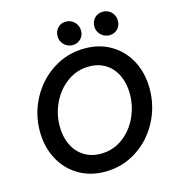

<svg xmlns="http://www.w3.org/2000/svg" viewBox="-130 -1017 1030 1131"><g transform="rotate(-15 385.5 -451.0)"><path d="M60.5 -322.8Q60.5 -429.2 110.6 -522.2Q160.6 -615.2 248 -670.9Q335.4 -726.6 441.4 -726.6Q534.2 -726.6 604.2 -683.6Q674.3 -640.6 712.4 -566.2Q750.5 -491.7 750.5 -398.9Q750.5 -291.5 700.9 -198.2Q651.4 -105 564.5 -49.3Q477.5 6.3 372.1 6.3Q280.3 6.3 209.5 -36.4Q138.7 -79.1 99.6 -154.1Q60.5 -229 60.5 -322.8ZM629.9 -399.4Q629.9 -461.9 607.2 -511.2Q584.5 -560.5 541.3 -588.9Q498 -617.2 438.5 -617.2Q365.2 -617.2 306.4 -575.2Q247.6 -533.2 214.4 -464.8Q181.2 -396.5 181.2 -320.8Q181.2 -258.3 204.3 -208.7Q227.5 -159.2 271.2 -130.9Q314.9 -102.5 374.5 -102.5Q448.2 -102.5 506.6 -144.5Q564.9 -186.5 597.4 -254.9Q629.9 -323.2 629.9 -399.4ZM530.3 -836.9Q530.3 -867.2 550.3 -887.5Q570.3 -907.7 601.1 -907.7Q620.6 -907.7 637.2 -898.4Q653.8 -889.2 663.6 -872.1Q673.3 -855 673.3 -833.5Q673.3 -802.7 653.6 -783.2Q633.8 -763.7 605 -763.7Q584.5 -763.7 567.4 -773.4Q550.3 -783.2 540.3 -800Q530.3 -816.9 530.3 -836.9ZM306.2 -836.9Q306.2 -867.2 325.7 -887.5Q345.2 -907.7 374.5 -907.7Q395.5 -907.7 412.4 -897.7Q429.2 -887.7 439 -870.4Q448.7 -853 448.7 -832.5Q448.7 -813.5 439.7 -797.9Q430.7 -782.2 414.8 -772.9Q398.9 -763.7 379.4 -763.7Q359.4 -763.7 342.5 -773.4Q325.7 -783.2 315.9 -800Q306.2 -816.9 306.2 -836.9Z"/></g></svg>

Font: Reddit Sans Vanilla SemiBold
Style: Italic
Weight: 600
Italic angle: -11.25°
Designer: Stephen Hutchings
Version: Version 1.013